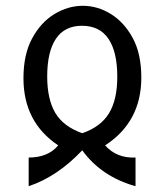

<svg xmlns="http://www.w3.org/2000/svg" viewBox="-20 -516 568 663"><path d="M79 28Q146 28 181 -14Q61 -94 61 -246Q61 -328 91 -383.5Q121 -439 168 -467.5Q215 -496 266 -496Q317 -496 363 -467.5Q409 -439 438.5 -384.5Q468 -330 468 -248Q468 -95 343 -14Q383 31 448 28V127Q330 94 264 3Q178 94 79 127ZM264 -56Q328 -78 356.5 -125Q385 -172 385 -251Q385 -337 354.5 -382Q324 -427 263 -427Q203 -427 173 -382Q143 -337 143 -252Q143 -173 171 -126Q199 -79 264 -56Z"/></svg>

Font: PlemolJP
Style: Regular
Weight: 400
Monospace: yes
Version: v2.0.4; ttfautohint (v1.8.4.7-5d5b-dirty) -l 6 -r 45 -G 200 